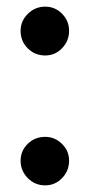

<svg xmlns="http://www.w3.org/2000/svg" viewBox="-20 -547 270 578"><path d="M42 -454Q42 -484 64 -505.5Q86 -527 116 -527Q146 -527 167 -505.5Q188 -484 188 -454Q188 -424 167 -402Q146 -380 116 -380Q85 -380 63.5 -401.5Q42 -423 42 -454ZM42 -63Q42 -93 63.5 -114Q85 -135 116 -135Q145 -135 166.5 -114Q188 -93 188 -63Q188 -33 167 -11Q146 11 116 11Q85 11 63.5 -11Q42 -33 42 -63Z"/></svg>

Font: Open Sauce Sans SemiBold
Style: Regular
Weight: 600
Designer: Alfredo Marco Pradil
Foundry: Creative Sauce Fz LLC
Version: Version 1.477